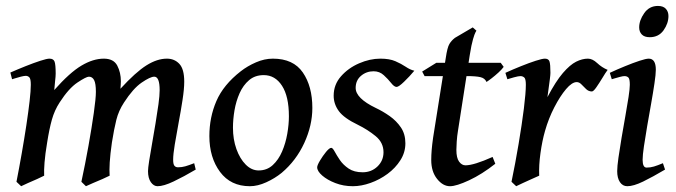

<svg xmlns="http://www.w3.org/2000/svg" viewBox="-20 -622 2325 660"><path d="M652.8 -39.1Q611.3 -14.6 576.9 1.7Q542.5 18.1 521.5 18.1Q508.3 18.1 498.5 4.2Q488.8 -9.8 488.8 -33.7Q488.8 -43.5 492.7 -68.8Q496.6 -94.2 502.7 -128.2Q508.8 -162.1 514.6 -197.8Q520.5 -233.4 524.7 -263.7Q528.8 -293.9 528.8 -312Q528.8 -358.4 510.3 -358.4Q496.6 -358.4 467 -338.1Q437.5 -317.9 406.2 -269.5Q387.7 -241.2 379.9 -210Q372.1 -178.7 364.7 -132.3Q358.9 -91.8 357.2 -64Q355.5 -36.1 356.9 -18.1Q348.6 -13.7 332.3 -6.6Q315.9 0.5 299.6 7.3Q283.2 14.2 275.4 18.1L259.8 2.9Q272.9 -58.1 284.2 -121.1Q295.4 -184.1 302.5 -234.1Q309.6 -284.2 309.6 -306.2Q309.6 -335 303.5 -346.7Q297.4 -358.4 285.6 -358.4Q276.4 -358.4 246.3 -338.4Q216.3 -318.4 185.1 -270Q167.5 -243.2 158.4 -210.9Q149.4 -178.7 142.1 -132.3Q135.3 -91.8 133.1 -63.7Q130.9 -35.6 131.8 -18.1Q123.5 -13.7 107.7 -6.6Q91.8 0.5 75.9 7.3Q60.1 14.2 52.7 18.1L36.6 2.9Q45.9 -44.4 54.7 -94.7Q63.5 -145 70.6 -191.7Q77.6 -238.3 81.8 -274.7Q85.9 -311 85.9 -330.6Q85.9 -351.1 80.8 -356.2Q75.7 -361.3 68.4 -361.3Q63 -361.3 51.5 -358.4Q40 -355.5 30.8 -352.5Q21.5 -349.6 21.5 -349.6L15.6 -372.6Q41 -383.8 68.6 -394.8Q96.2 -405.8 118.7 -413.1Q141.1 -420.4 149.9 -420.4Q163.6 -420.4 167.5 -410.4Q171.4 -400.4 171.4 -368.7Q171.4 -359.9 169.4 -343.3Q167.5 -326.7 166.5 -312.5Q219.7 -372.6 260 -396.5Q300.3 -420.4 336.9 -420.4Q370.6 -420.4 383.1 -396.5Q395.5 -372.6 395.5 -342.8Q395.5 -336.4 395 -330.6Q394.5 -324.7 394 -316.9Q446.3 -374 483.2 -397.2Q520 -420.4 553.7 -420.4Q579.6 -420.4 596.4 -402.6Q613.3 -384.8 613.3 -341.3Q613.3 -315.9 607.4 -278.1Q601.6 -240.2 594 -200Q586.4 -159.7 580.8 -125.5Q575.2 -91.3 575.2 -72.8Q575.2 -57.6 579.6 -52.2Q584 -46.9 591.8 -46.9Q605 -46.9 616.9 -50.3Q628.9 -53.7 647.5 -61Z M1053.7 -251Q1053.7 -190.9 1025.9 -130.4Q998 -69.8 948.2 -27.8Q924.8 -8.8 895.3 4.6Q865.7 18.1 838.9 18.1Q772.9 18.1 736.3 -31.2Q699.7 -80.6 699.7 -154.3Q699.7 -218.8 723.9 -274.7Q748 -330.6 807.6 -377Q830.6 -395 859.9 -407.7Q889.2 -420.4 918 -420.4Q988.3 -420.4 1021 -372.8Q1053.7 -325.2 1053.7 -251ZM973.1 -222.2Q973.1 -290.5 949.5 -327.1Q925.8 -363.8 886.7 -363.8Q856.4 -363.8 836.2 -346.4Q815.9 -329.1 803.7 -301.8Q791.5 -274.4 786.1 -242.9Q780.8 -211.4 780.8 -183.1Q780.8 -143.1 792.7 -109.6Q804.7 -76.2 824.7 -56.2Q844.7 -36.1 869.1 -36.1Q897.5 -36.1 917.5 -54.4Q937.5 -72.8 949.7 -101.3Q961.9 -129.9 967.5 -162.1Q973.1 -194.3 973.1 -222.2Z M1404.3 -378.9Q1387.7 -358.9 1369.1 -341.1Q1350.6 -323.2 1343.3 -323.2Q1335 -323.2 1324.5 -336.7Q1314 -350.1 1299.3 -363.5Q1284.7 -377 1264.2 -377Q1239.3 -377 1220.9 -361.3Q1202.6 -345.7 1202.6 -319.8Q1202.6 -284.2 1271.5 -251Q1296.4 -239.3 1319.6 -222.9Q1342.8 -206.5 1358.2 -183.8Q1373.5 -161.1 1373.5 -129.4Q1373.5 -98.1 1356.4 -71.3Q1339.4 -44.4 1312.3 -24.4Q1285.2 -4.4 1253.7 6.8Q1222.2 18.1 1192.9 18.1Q1160.6 18.1 1132.8 7.3Q1105 -3.4 1087.6 -18.6Q1070.3 -33.7 1070.3 -46.9Q1070.3 -53.7 1079.8 -69.8Q1089.4 -85.9 1100.8 -99.9Q1112.3 -113.8 1118.7 -113.8Q1123.5 -113.8 1130.4 -101.1Q1137.2 -88.4 1148.4 -71.8Q1159.7 -55.2 1178.5 -42.5Q1197.3 -29.8 1226.6 -29.8Q1256.8 -29.8 1277.6 -49.8Q1298.3 -69.8 1298.3 -98.6Q1298.3 -131.8 1271.2 -154.1Q1244.1 -176.3 1210.4 -192.9Q1162.6 -215.8 1144.8 -240Q1127 -264.2 1127 -293Q1127 -331.1 1152.1 -359.6Q1177.2 -388.2 1214.4 -404.3Q1251.5 -420.4 1287.6 -420.4Q1318.8 -420.4 1339.1 -411.6Q1359.4 -402.8 1374.5 -392.6Q1389.6 -382.3 1404.3 -378.9Z M1711.4 -392.1Q1705.6 -383.8 1693.6 -372.8Q1681.6 -361.8 1669.9 -352.8Q1658.2 -343.8 1652.3 -340.3Q1647 -353 1631.8 -356.7Q1616.7 -360.4 1585 -360.4H1439.5L1431.2 -376L1480 -406.2H1701.2ZM1682.6 -59.1Q1636.7 -22.9 1592.8 -2.4Q1548.8 18.1 1526.9 18.1Q1502.4 18.1 1482.4 -7.1Q1462.4 -32.2 1462.4 -71.8Q1462.4 -88.9 1463.9 -106.4Q1465.3 -124 1468.8 -148.9L1512.2 -421.9Q1517.6 -459 1524.7 -470.7Q1531.7 -482.4 1543.5 -491.7L1605 -527.8L1617.7 -516.6Q1617.7 -516.6 1614.5 -511Q1611.3 -505.4 1606 -487.3Q1600.6 -469.2 1594.7 -432.1L1554.2 -171.9Q1551.3 -154.8 1550 -135.3Q1548.8 -115.7 1548.8 -106.9Q1548.8 -79.1 1558.1 -66.4Q1567.4 -53.7 1580.1 -53.7Q1608.9 -53.7 1673.3 -82.5Z M2068.8 -381.8Q2061.5 -372.1 2050.8 -354.2Q2040 -336.4 2030 -322Q2020 -307.6 2014.6 -307.6Q2003.4 -307.6 1994.9 -315.7Q1986.3 -323.7 1978.8 -331.8Q1971.2 -339.8 1962.4 -339.8Q1946.3 -339.8 1925.8 -315.7Q1905.3 -291.5 1885.5 -253.2Q1865.7 -214.8 1853.5 -171.9Q1843.8 -138.2 1837.9 -95.9Q1832 -53.7 1833.5 -18.1Q1825.7 -14.6 1809.3 -7.3Q1793 0 1777.1 7.3Q1761.2 14.6 1754.4 18.1L1738.3 2.9Q1751.5 -60.5 1762.7 -127.2Q1773.9 -193.8 1780.8 -248.5Q1787.6 -303.2 1787.6 -330.6Q1787.6 -351.1 1782 -355.7Q1776.4 -360.4 1769 -360.4Q1762.2 -360.4 1746.8 -356.2Q1731.4 -352.1 1724.1 -349.6L1717.3 -371.6Q1742.7 -383.3 1770.8 -394.5Q1798.8 -405.8 1821.5 -413.1Q1844.2 -420.4 1853 -420.4Q1865.7 -420.4 1868.9 -410.6Q1872.1 -400.9 1872.1 -371.6Q1872.1 -365.2 1870.1 -349.6Q1868.2 -334 1865.7 -316.7Q1863.3 -299.3 1861.8 -288.1Q1890.6 -342.8 1915 -371.1Q1939.5 -399.4 1960.4 -409.9Q1981.4 -420.4 2001 -420.4Q2016.6 -420.4 2032.7 -405.3Q2048.8 -390.1 2068.8 -381.8Z M2277.8 -566.9Q2277.8 -541.5 2261 -517.8Q2244.1 -494.1 2213.4 -494.1Q2195.3 -494.1 2186.3 -503.4Q2177.2 -512.7 2177.2 -527.8Q2177.2 -552.2 2194.6 -576.9Q2211.9 -601.6 2241.7 -601.6Q2259.8 -601.6 2268.8 -591.8Q2277.8 -582 2277.8 -566.9ZM2266.1 -39.1Q2224.1 -14.2 2190.9 2Q2157.7 18.1 2136.2 18.1Q2120.6 18.1 2111.1 4.2Q2101.6 -9.8 2101.6 -33.7Q2101.6 -49.8 2106 -80.6Q2110.4 -111.3 2116.7 -148.7Q2123 -186 2129.6 -222.7Q2136.2 -259.3 2140.6 -288.3Q2145 -317.4 2145 -330.6Q2145 -351.1 2139.9 -355.7Q2134.8 -360.4 2126.5 -360.4Q2121.6 -360.4 2111.1 -357.7Q2100.6 -355 2091.8 -352.3Q2083 -349.6 2083 -349.6L2076.2 -371.6Q2101.1 -383.3 2128.7 -394.5Q2156.2 -405.8 2178.5 -413.1Q2200.7 -420.4 2210 -420.4Q2234.4 -420.4 2234.4 -382.3Q2234.4 -366.7 2229.7 -335.4Q2225.1 -304.2 2218.3 -265.9Q2211.4 -227.5 2204.8 -189.2Q2198.2 -150.9 2193.6 -119.6Q2189 -88.4 2189 -72.8Q2189 -45.9 2202.6 -45.9Q2215.8 -45.9 2228 -49.6Q2240.2 -53.2 2258.8 -61Z"/></svg>

Font: Dai Banna SIL
Style: Italic
Weight: 400
Italic angle: -11°
Designer: Victor Gaultney
Foundry: SIL International
Version: Version 4.000